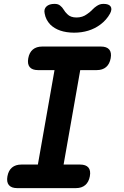

<svg xmlns="http://www.w3.org/2000/svg" viewBox="-20 -970 640 990"><path d="M307.9 -121.5H393Q422.8 -121.5 435.8 -106.2Q448.7 -90.9 443.3 -61.1Q437.9 -31.3 419.6 -15.7Q401.2 0 371.4 0H68.6Q38.8 0 25.8 -15.7Q12.9 -31.3 18.3 -61.1Q23.7 -90.9 42 -106.2Q60.4 -121.5 90.2 -121.5H175.3L261.1 -608.5H176Q146.2 -608.5 133.2 -624.1Q120.3 -639.8 125.7 -669.6Q131.1 -699.4 149.4 -714.7Q167.8 -730 197.6 -730H500.4Q530.2 -730 543.2 -714.7Q556.1 -699.4 550.7 -669.6Q545.3 -639.8 527 -624.1Q508.6 -608.5 478.8 -608.5H393.7ZM210.3 -900.3Q205.1 -922.9 219.3 -936.4Q233.5 -950 260.9 -950Q271.2 -950 278.2 -947.7Q285.2 -945.4 290.2 -941.1Q301 -932.8 308.2 -920.5Q315.4 -908.1 327 -897.1Q343.3 -879.8 374.5 -879.8Q405.7 -879.8 428.7 -897.1Q444 -907.1 455 -919Q466 -930.8 478.8 -939.1Q486.8 -944.4 494.8 -947.2Q502.8 -950 514.1 -950Q541.5 -950 550.5 -936.4Q559.4 -922.9 547.5 -900.3Q529.4 -867 496.9 -842.9Q441 -801.5 361.3 -801.5Q281.6 -802.2 239.7 -842.9Q215.8 -867.7 210.3 -900.3Z"/></svg>

Font: Maple Mono
Style: Italic
Weight: 400
Italic angle: -10°
Monospace: yes
Designer: subframe7536
Version: Version 7.300